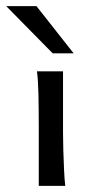

<svg xmlns="http://www.w3.org/2000/svg" viewBox="-58 -606 294 626"><path d="M68.4 0Q68.4 0 68.4 -19.8Q68.4 -39.6 68.4 -70.3Q68.4 -101.1 68.4 -134.3Q68.4 -167.5 68.4 -193.8Q68.4 -247.6 67.4 -296.1Q66.4 -344.7 62.5 -373.5H147.5Q147.5 -367.7 147.5 -343.8Q147.5 -319.8 147.5 -288.1Q147.5 -256.3 147.5 -225.3Q147.5 -194.3 147.5 -173.8Q147.5 -150.4 148.4 -116.9Q149.4 -83.5 150.9 -51.5Q152.3 -19.5 154.8 0ZM113.8 -432.1 -37.6 -585.9H61L182.1 -432.1Z"/></svg>

Font: Harmattan Medium
Style: Regular
Weight: 500
Designer: George W. Nuss III and SIL International
Foundry: SIL International
Version: Version 4.000